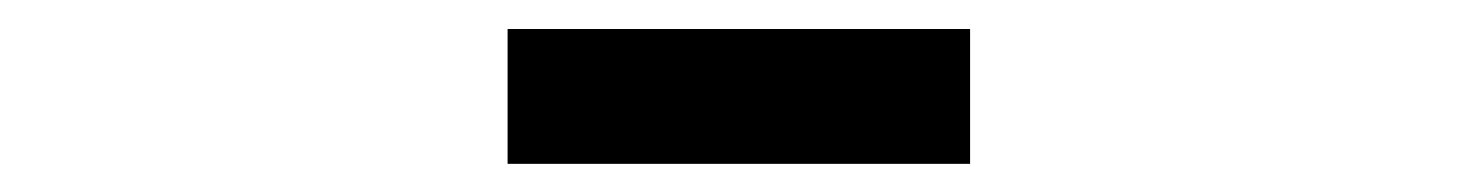

<svg xmlns="http://www.w3.org/2000/svg" viewBox="-20 -789 1040 135"><path d="M336.9 -673.8V-768.6H662.1V-673.8Z"/></svg>

Font: Gen Shin Gothic Monospace Bold
Style: Bold
Weight: 700
Designer: [Source Han Sans]
Ryoko NISHIZUKA  (kana & ideographs); Paul D. Hunt (Latin, Greek & Cyrillic); Wenlong ZHANG  (bopomofo
Version: Version 1.002.20150607